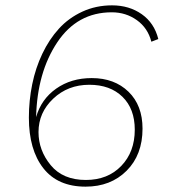

<svg xmlns="http://www.w3.org/2000/svg" viewBox="-20 -688 640 718"><path d="M300 10Q196 10 142 -59Q88 -128 88 -248Q88 -312 100.5 -373Q113 -434 138.5 -487.5Q164 -541 200.5 -581Q237 -621 288 -644.5Q339 -668 399 -668Q463 -668 510 -635Q557 -602 572 -542L546 -532Q533 -583 492 -612.5Q451 -642 398 -642Q269 -642 194 -529.5Q119 -417 115 -250Q134 -317 190 -356.5Q246 -396 323 -396Q408 -396 460.5 -345Q513 -294 513 -207Q513 -109 453.5 -49.5Q394 10 300 10ZM301 -15Q383 -15 433.5 -67.5Q484 -120 484 -203Q484 -281 438 -326Q392 -371 314 -371Q234 -371 179 -319Q124 -267 124 -194Q124 -126 169.5 -70.5Q215 -15 301 -15Z"/></svg>

Font: Elaine Sans ExtraLight
Style: Italic
Weight: 275
Italic angle: -13°
Designer: Wei Huang
Foundry: Wei Huang
Version: Version 2.001;December 24, 2019;FontCreator 12.0.0.2547 64-b